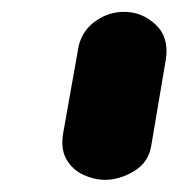

<svg xmlns="http://www.w3.org/2000/svg" viewBox="-20 -948 294 316"><path d="M153 -652Q135.5 -652 117.8 -660Q100 -668 89.8 -685Q79.5 -702 84 -729L109.5 -872.5Q116 -898.5 137.5 -913.5Q159 -928.5 184 -928.5Q214 -928.5 236.2 -907.5Q258.5 -886.5 253 -850.5L229 -708.5Q224.5 -680.5 200.5 -666.2Q176.5 -652 153 -652Z"/></svg>

Font: Edu AU VIC WA NT Pre
Style: Bold
Weight: 700
Designer: Tina and Corey Anderson, Eben Sorkin, Mirko Velimirovic
Foundry: Google for Education
Version: Version 1.001